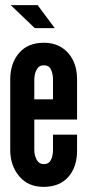

<svg xmlns="http://www.w3.org/2000/svg" viewBox="-20 -722 341 750"><path d="M150 8Q89.5 8 54.8 -33.8Q20 -75.5 20 -136V-411Q20 -475 54.5 -515Q89 -555 151 -555Q191.5 -555 220.8 -536.5Q250 -518 265.5 -486.2Q281 -454.5 281 -414V-255H114V-136Q114 -115.5 123.2 -98.2Q132.5 -81 151 -81Q170.5 -81 178.8 -97Q187 -113 187 -136V-196H281V-133Q281 -69.5 246.8 -30.8Q212.5 8 150 8ZM114 -334H187V-411Q187 -433.5 179.2 -450.2Q171.5 -467 151 -467Q132 -467 123 -449.8Q114 -432.5 114 -411ZM194 -612H116L22 -702H127Z"/></svg>

Font: League Gothic
Style: Regular
Weight: 400
Designer: The League of Moveable Type
Version: Version 2.001